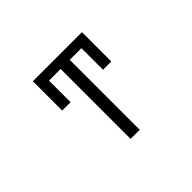

<svg xmlns="http://www.w3.org/2000/svg" viewBox="-141 -1006 1283 1283"><g transform="rotate(-45 500.0 -365.0)"><path d="M546.9 -659.2V2H460.9V-659.2H350.6V-455.1H271.5V-732.4H735.4V-455.1H657.2V-659.2Z"/></g></svg>

Font: GenEi Gothic M Regular
Style: Regular
Weight: 400
Designer: o_tamon (Modified); [Source Han Sans]
Ryoko NISHIZUKA  (kana & ideographs); Paul D. Hunt (Latin, Greek & Cyrillic); Wenl
Version: Version 1.1a;Original Version 1.004